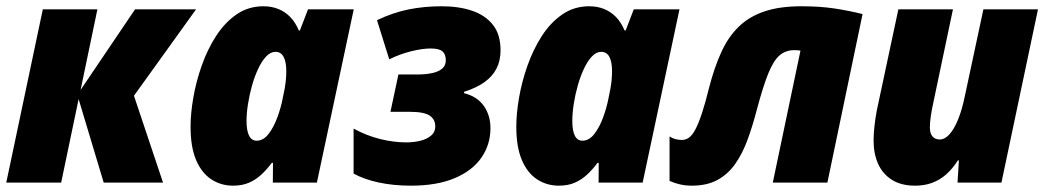

<svg xmlns="http://www.w3.org/2000/svg" viewBox="-21 -583 3334 613"><path d="M-1 0 115.7 -553.2H290L236.3 -295.9L410.2 -553.2H605L406.7 -277.3L499.5 0H310.1L230 -266.6L174.3 0Z M723.1 9.8Q684.6 9.8 653.6 -10.5Q622.6 -30.8 605 -72.3Q587.4 -113.8 587.4 -178.7Q587.4 -220.2 596.2 -271.2Q605 -322.3 623 -373.5Q641.1 -424.8 668.7 -467.8Q696.3 -510.7 734.1 -536.9Q772 -563 819.8 -563Q846.2 -563 867.4 -554.4Q888.7 -545.9 905.3 -529.1Q921.9 -512.2 933.1 -485.8H936.5L962.4 -553.2H1108.4L990.7 0H850.1L850.6 -63H846.7Q831.1 -42 813.5 -25.6Q795.9 -9.3 774.2 0.2Q752.4 9.8 723.1 9.8ZM798.3 -133.8Q819.8 -133.8 836.4 -155.3Q853 -176.8 864.7 -208.7Q876.5 -240.7 882.3 -272.5Q889.2 -303.2 891.1 -322Q893.1 -340.8 893.1 -355.5Q893.1 -385.3 884.5 -401.4Q876 -417.5 858.4 -417.5Q842.8 -417.5 828.9 -402.8Q814.9 -388.2 803.5 -363.8Q792 -339.4 783.7 -310.1Q775.4 -280.8 770.8 -251.2Q766.1 -221.7 766.1 -196.8Q766.1 -166 774.2 -149.9Q782.2 -133.8 798.3 -133.8Z M1291 9.8Q1235.8 9.8 1188.7 -0.2Q1141.6 -10.3 1107.9 -28.8V-172.4Q1149.4 -149.9 1192.4 -139.2Q1235.4 -128.4 1275.9 -128.4Q1299.8 -128.4 1320.8 -133.5Q1341.8 -138.7 1355.2 -149.9Q1368.7 -161.1 1368.7 -179.2Q1368.7 -202.1 1350.6 -214.1Q1332.5 -226.1 1285.6 -226.1H1225.6L1251 -345.2H1310.5Q1339.4 -345.2 1359.9 -349.9Q1380.4 -354.5 1391.4 -364.5Q1402.3 -374.5 1402.3 -390.1Q1402.3 -409.7 1391.8 -418.9Q1381.3 -428.2 1354 -428.2Q1327.6 -428.2 1292 -419.4Q1256.3 -410.6 1221.7 -393.6L1182.6 -518.6Q1233.9 -543 1283.9 -553Q1334 -563 1389.2 -563Q1444.3 -563 1486.6 -548.6Q1528.8 -534.2 1553 -503.4Q1577.1 -472.7 1577.1 -422.4Q1577.1 -389.2 1564 -363.8Q1550.8 -338.4 1525.1 -320.3Q1499.5 -302.2 1460.9 -290L1460.4 -285.6Q1502.9 -274.9 1523.9 -244.6Q1544.9 -214.4 1544.9 -173.8Q1544.9 -121.6 1516.1 -79.8Q1487.3 -38.1 1430.7 -14.2Q1374 9.8 1291 9.8Z M1763.2 9.8Q1724.6 9.8 1693.6 -10.5Q1662.6 -30.8 1645 -72.3Q1627.4 -113.8 1627.4 -178.7Q1627.4 -220.2 1636.2 -271.2Q1645 -322.3 1663.1 -373.5Q1681.2 -424.8 1708.7 -467.8Q1736.3 -510.7 1774.2 -536.9Q1812 -563 1859.9 -563Q1886.2 -563 1907.5 -554.4Q1928.7 -545.9 1945.3 -529.1Q1961.9 -512.2 1973.1 -485.8H1976.6L2002.4 -553.2H2148.4L2030.8 0H1890.1L1890.6 -63H1886.7Q1871.1 -42 1853.5 -25.6Q1835.9 -9.3 1814.2 0.2Q1792.5 9.8 1763.2 9.8ZM1838.4 -133.8Q1859.9 -133.8 1876.5 -155.3Q1893.1 -176.8 1904.8 -208.7Q1916.5 -240.7 1922.4 -272.5Q1929.2 -303.2 1931.2 -322Q1933.1 -340.8 1933.1 -355.5Q1933.1 -385.3 1924.6 -401.4Q1916 -417.5 1898.4 -417.5Q1882.8 -417.5 1868.9 -402.8Q1855 -388.2 1843.5 -363.8Q1832 -339.4 1823.7 -310.1Q1815.4 -280.8 1810.8 -251.2Q1806.2 -221.7 1806.2 -196.8Q1806.2 -166 1814.2 -149.9Q1822.3 -133.8 1838.4 -133.8Z M2187.5 9.8Q2168.5 9.8 2150.9 5.9Q2133.3 2 2116.7 -5.4V-147.5Q2127.4 -140.6 2137.5 -138.4Q2147.5 -136.2 2156.2 -136.2Q2168.5 -136.2 2179 -143.8Q2189.5 -151.4 2199.5 -170.4Q2209.5 -189.5 2220.2 -221.9Q2231 -254.4 2243.2 -304.2Q2259.8 -368.2 2282 -416.7Q2304.2 -465.3 2337.6 -497.8Q2371.1 -530.3 2419.7 -546.6Q2468.3 -563 2537.6 -563Q2597.7 -563 2645 -555.7Q2692.4 -548.3 2732.9 -538.1L2620.6 0H2446.3L2534.7 -421.4Q2529.8 -422.4 2524.7 -422.6Q2519.5 -422.9 2514.6 -422.9Q2487.8 -422.9 2468.5 -406.7Q2449.2 -390.6 2432.4 -349.6Q2415.5 -308.6 2395.5 -233.4Q2381.8 -180.7 2365.5 -136.2Q2349.1 -91.8 2325.9 -59.1Q2302.7 -26.4 2269.3 -8.3Q2235.8 9.8 2187.5 9.8Z M2900.9 9.8Q2856 9.8 2826.4 -9Q2796.9 -27.8 2782.5 -60.1Q2768.1 -92.3 2768.1 -133.8Q2768.1 -156.2 2771 -181.2Q2773.9 -206.1 2778.3 -230L2847.2 -553.2H3021.5L2957.5 -249Q2953.6 -231.4 2950.7 -211.4Q2947.8 -191.4 2947.8 -176.3Q2947.8 -157.2 2956.1 -147.5Q2964.4 -137.7 2979 -137.7Q2995.6 -137.7 3010.5 -154.3Q3025.4 -170.9 3038.1 -202.1Q3050.8 -233.4 3059.6 -276.9L3118.7 -553.2H3293L3176.3 0H3036.1L3040.5 -70.8H3037.1Q3020 -43.9 2999.8 -26.1Q2979.5 -8.3 2955.1 0.7Q2930.7 9.8 2900.9 9.8Z"/></svg>

Font: Open Sans SemiCondensed ExtraBold
Style: Italic
Weight: 800
Width: 4
Italic angle: -12°
Designer: Monotype Design Team
Foundry: Monotype Imaging Inc.
Version: Version 3.003